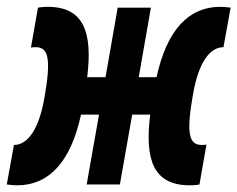

<svg xmlns="http://www.w3.org/2000/svg" viewBox="-54 -540 695 562"><path d="M-3.4 2.4C88.9 2.4 153.3 -65.9 183.1 -204.6H235.8L199.7 0H296.9L333 -204.6H385.7C368.7 -69.8 396.5 2.4 501.5 2.4C510.3 2.4 519.5 2 529.8 0L550.3 -116.7C546.4 -116.2 541.5 -115.7 537.1 -115.7C504.9 -115.7 489.3 -136.7 508.8 -251L511.2 -265.1C527.3 -358.4 561 -401.9 600.1 -401.9L621.1 -517.6C610.4 -519 600.1 -520 590.3 -520C498 -520 434.1 -451.7 404.3 -314H352.1L387.7 -517.6H290.5L254.9 -314H201.2C217.8 -448.2 189.9 -520 85.4 -520C76.7 -520 67.4 -519.5 57.1 -517.6L36.6 -400.9C40.5 -401.4 45.4 -401.9 49.8 -401.9C82 -401.9 97.7 -380.9 78.1 -266.6L75.7 -252.4C59.6 -159.2 25.9 -115.7 -13.2 -115.7L-34.2 0C-23.4 1.5 -13.2 2.4 -3.4 2.4Z"/></svg>

Font: Cascadia Code NF
Style: Bold Italic
Weight: 700
Italic angle: -10°
Monospace: yes
Designer: Aaron Bell
Foundry: Saja Typeworks
Version: Version 2404.023